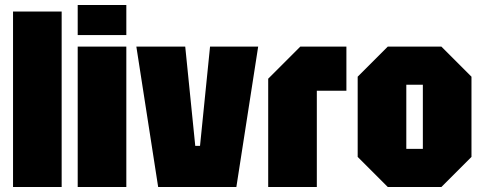

<svg xmlns="http://www.w3.org/2000/svg" viewBox="-20 -746 1932 766"><path d="M32 0V-700H226V0Z M290 0V-560H484V0ZM290 -606V-726H484V-606Z M611 0 524 -560H719L759 -164H778L818 -560H1010L923 0Z M1050 0V-432L1178 -560H1362V-384H1244V0Z M1407 -120V-440L1527 -560H1741L1861 -440V-120L1741 0H1527ZM1601 -152H1667V-408H1601Z"/></svg>

Font: Tektur Condensed ExtraBold
Style: Regular
Weight: 800
Width: 3
Designer: Adam Jagosz
Foundry: Adam Jagosz
Version: Version 1.005;gftools[0.9.30]